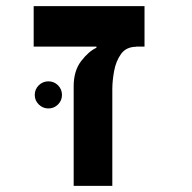

<svg xmlns="http://www.w3.org/2000/svg" viewBox="-20 -606 626 626"><path d="M451.2 -585.9V-454.1H89.8V-585.9ZM294.4 -450.2V-485.4L425.3 -453.6Q391.6 -453.6 374.8 -430.2Q357.9 -406.7 352.1 -374.5Q346.2 -342.3 346.2 -315.4V0H220.2V-324.7Q220.2 -375.5 245.1 -407.5Q270 -439.5 294.4 -450.2ZM137.7 -252.4Q119.6 -252.4 106.4 -265.4Q93.3 -278.3 93.3 -296.4Q93.3 -314.9 106.4 -327.9Q119.6 -340.8 137.7 -340.8Q156.2 -340.8 169.2 -327.9Q182.1 -314.9 182.1 -296.4Q182.1 -278.3 169.2 -265.4Q156.2 -252.4 137.7 -252.4Z"/></svg>

Font: Cascadia Code
Style: Regular
Weight: 400
Monospace: yes
Designer: Aaron Bell
Foundry: Saja Typeworks
Version: Version 2106.017